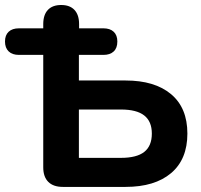

<svg xmlns="http://www.w3.org/2000/svg" viewBox="-28 -733 789 753"><path d="M141.6 -76.8V-517.7H46.1Q20.3 -517.7 5.9 -531.5Q-8.4 -545.3 -8.4 -570.2Q-8.4 -595.1 5.9 -608.5Q20.3 -621.9 46.1 -621.9H179.5L141.6 -556V-638.4Q141.6 -674.7 159.7 -694.1Q177.9 -713.4 212 -713.4Q245.9 -713.4 264 -694.1Q282.2 -674.7 282.2 -638.4V-556L244.3 -621.9H377.7Q403.5 -621.9 417.8 -608.5Q432.2 -595.1 432.2 -570.2Q432.2 -544.5 417.8 -531.1Q403.5 -517.7 377.7 -517.7H281.4V-417.3H464.4Q579 -417.3 642.9 -363.7Q706.9 -310.1 706.9 -209.1Q706.9 -108 642.9 -54Q579 0 464.4 0H218.4Q181.1 0 161.3 -19.8Q141.6 -39.5 141.6 -76.8ZM567.5 -209.1Q567.5 -256.8 537.7 -280.1Q508 -303.5 446.3 -303.5H281.4V-113.9H446.3Q508 -113.9 537.7 -137.2Q567.5 -160.6 567.5 -209.1Z"/></svg>

Font: SN Pro Thin
Style: Regular
Weight: 200
Designer: Tobias Whetton
Foundry: Supernotes
Version: Version 1.003;Glyphs 3.3 (3324)